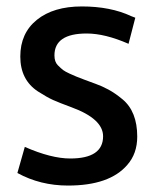

<svg xmlns="http://www.w3.org/2000/svg" viewBox="-20 -564 491 596"><path d="M34 -27 57 -108Q139 -72 198 -72Q300 -72 300 -141Q300 -195 202 -231Q164 -245 145 -253.5Q126 -262 98 -280Q43 -316 43 -388.5Q43 -461 94.5 -502.5Q146 -544 234 -544Q323 -544 387 -514Q399 -509 400 -509L379 -428Q306 -460 249 -460Q149 -460 149 -392Q149 -372 159.5 -361.5Q170 -351 176 -346.5Q182 -342 196 -335.5Q210 -329 216.5 -326.5Q223 -324 241 -317Q259 -310 277.5 -303.5Q296 -297 316.5 -286Q337 -275 360 -256Q406 -218 406 -140Q406 -87 375 -52Q320 12 191 12Q105 12 34 -27Z"/></svg>

Font: Convergence
Style: Regular
Weight: 400
Designer: Nicolas Silva and John Vargas
Foundry: Nicolas Silva and Jonh Vargas
Version: Version 1.002